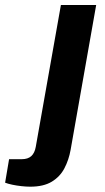

<svg xmlns="http://www.w3.org/2000/svg" viewBox="-129 -546 413 755"><path d="M-10.2 188.1Q-25.6 188.1 -44.7 186Q-63.9 183.9 -80.8 180.3Q-97.8 176.7 -108.9 172.4L-93.3 80H-43.7Q-19.2 80 -5.9 67.8Q7.3 55.7 11.6 31.7L110.5 -526.4H249.2L148.7 43.1Q141.6 82.8 124.3 115.8Q107.1 148.7 74.7 168.4Q42.3 188.1 -10.2 188.1Z"/></svg>

Font: Archivo Variable SemiBold
Style: Italic
Weight: 600
Italic angle: -10°
Designer: Hector Gatti
Foundry: Omnibus-Type
Version: Version 2.001